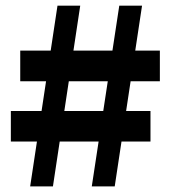

<svg xmlns="http://www.w3.org/2000/svg" viewBox="-20 -663 606 683"><path d="M87.3 0 184.5 -642.9H265.4L168.3 0ZM18.6 -268.1H515.3V-159.5H18.6ZM548.7 -374H52V-482.9H548.7ZM306.5 0 404.3 -642.9H485.3L388.1 0Z"/></svg>

Font: Source Serif 4 Variable
Style: Regular
Weight: 400
Designer: Frank Grießhammer
Foundry: Adobe
Version: Version 4.005;hotconv 1.1.0;makeotfexe 2.6.0